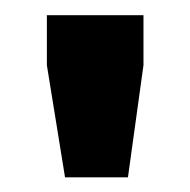

<svg xmlns="http://www.w3.org/2000/svg" viewBox="-20 -772 253 256"><path d="M66.7 -535.6 42.5 -685.1V-751.7H171.3V-685.1L150.6 -535.6Z"/></svg>

Font: Dhurjati
Style: Regular
Weight: 400
Designer: Purushoth Kumar Guthula
Foundry: Andhrapradesh Society for Knowledge Networks
Version: Version 1.0.5; ttfautohint (v1.2.25-373a) -l 7 -r 28 -G 50 -